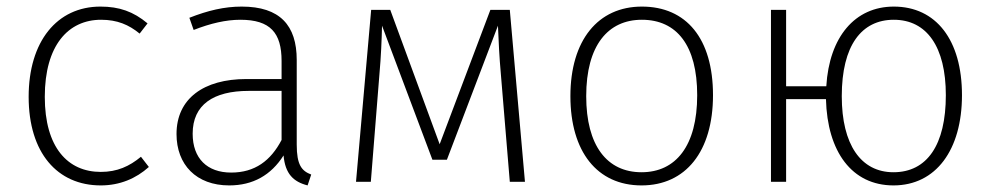

<svg xmlns="http://www.w3.org/2000/svg" viewBox="-20 -552 3007 583"><path d="M285 -532C153 -532 67 -426 67 -258C67 -88 154 11 286 11C344 11 393 -10 432 -45L408 -76C373 -47 336 -30 286 -30C186 -30 116 -104 116 -258C116 -414 187 -492 287 -492C336 -492 371 -477 404 -450L428 -481C385 -517 342 -532 285 -532Z M881 -113V-370C881 -475 830 -532 714 -532C661 -532 611 -520 555 -498L568 -461C619 -481 666 -492 710 -492C801 -492 835 -452 835 -367V-312H728C599 -312 516 -253 516 -145C516 -52 576 11 676 11C748 11 803 -20 841 -80C846 -24 871 0 914 11L925 -22C896 -33 881 -51 881 -113ZM682 -28C609 -28 565 -71 565 -146C565 -234 628 -276 735 -276H835V-127C802 -64 754 -28 682 -28Z M1528 -522H1469L1315 -114L1165 -522H1107L1061 0H1106L1132 -325C1137 -381 1139 -430 1140 -474L1293 -67H1337L1492 -474C1494 -426 1496 -381 1501 -325L1528 0H1574Z M1929 -532C1796 -532 1712 -430 1712 -260C1712 -92 1793 11 1928 11C2062 11 2145 -92 2145 -263C2145 -435 2064 -532 1929 -532ZM1929 -492C2035 -492 2097 -414 2097 -263C2097 -109 2032 -29 1928 -29C1823 -29 1760 -110 1760 -260C1760 -414 1826 -492 1929 -492Z M2694 -532C2576 -532 2498 -440 2489 -290H2367V-522H2321V0H2367V-251H2488C2492 -91 2567 11 2693 11C2822 11 2901 -97 2901 -263C2901 -431 2822 -532 2694 -532ZM2693 -29C2594 -29 2536 -113 2536 -260C2536 -414 2596 -492 2694 -492C2794 -492 2852 -410 2852 -263C2852 -112 2795 -29 2693 -29Z"/></svg>

Font: Fira Sans ExtraLight
Style: Regular
Weight: 200
Designer: bBox Type GmbH & Carrois Corporate GbR & Edenspiekermann AG
Foundry: bBox Type GmbH & Carrois Corporate GbR & Edenspiekermann AG
Version: Version 4.300;PS 004.300;hotconv 1.0.88;makeotf.lib2.5.64775